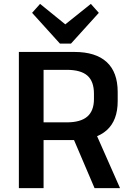

<svg xmlns="http://www.w3.org/2000/svg" viewBox="-20 -967 675 987"><path d="M77 -700H362Q472 -700 528.5 -648Q585 -596 585 -494V-447Q585 -348 528.5 -297.5Q472 -247 362 -247H198V-338H323Q394 -338 428.5 -367.5Q463 -397 463 -458V-485Q463 -549 429 -578.5Q395 -608 323 -608H175L204 -642V0H77ZM349 -274H476L597 0H466ZM488 -901 345 -743H288L145 -901L186 -947L350 -814H281L447 -947Z"/></svg>

Font: Pathway Extreme 12pt SemiBold
Style: Regular
Weight: 600
Version: Version 1.001;gftools[0.9.26]